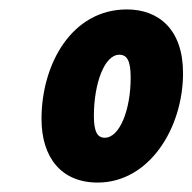

<svg xmlns="http://www.w3.org/2000/svg" viewBox="-20 -742 408 407"><path d="M187 -355C296 -355 368 -470 368 -587C368 -680 316 -722 249 -722C132 -722 68 -606 68 -490C68 -408 110 -355 187 -355ZM202 -450C187 -450 179 -462 179 -496C179 -564 201 -626 233 -626C250 -626 257 -612 257 -577C257 -510 234 -450 202 -450Z"/></svg>

Font: Noto Sans UI Condensed Black
Style: Italic
Weight: 900
Width: 3
Italic angle: -192°
Designer: Monotype Design Team
Foundry: Monotype Imaging Inc.
Version: Version 1.901